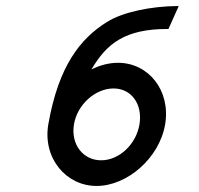

<svg xmlns="http://www.w3.org/2000/svg" viewBox="-20 -605 659 636"><path d="M565 -585C482 -584 388 -566 334 -532C246 -477 174 -387 140 -193C121 -81 199 11 300 11C401 11 508 -81 527 -193C546 -305 472 -397 371 -397C341 -397 311 -389 283 -375C333 -461 395 -509 534 -509H538L572 -585ZM356 -312C416 -312 453 -259 442 -193C431 -127 375 -74 315 -74C255 -74 214 -127 225 -193C236 -259 296 -312 356 -312Z"/></svg>

Font: Charger Monospace
Style: Regular
Weight: 400
Designer: Jasper
Foundry: Cannot Into Space Fonts
Version: Version 0.980